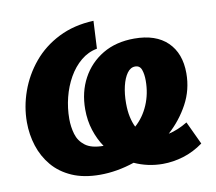

<svg xmlns="http://www.w3.org/2000/svg" viewBox="-81 -819 1047 930"><g transform="rotate(-10 442.5 -354.5)"><path d="M339 15Q259 15 201 -10.5Q143 -36 106 -80Q69 -124 51 -180Q33 -236 33 -297Q33 -373 59.5 -447.5Q86 -522 137 -583.5Q188 -645 263.5 -683Q339 -721 436 -725L429 -589Q385 -581 349.5 -551.5Q314 -522 289 -478Q264 -434 251 -382Q238 -330 238 -277Q238 -238 248.5 -202Q259 -166 289.5 -143Q320 -120 379 -120Q353 -158 337.5 -206Q322 -254 322 -309Q322 -394 358 -461Q394 -528 459.5 -567Q525 -606 615 -606Q721 -606 778 -550.5Q835 -495 835 -397Q835 -316 797.5 -246.5Q760 -177 700 -123Q746 -133 794 -162L847 -49Q800 -15 749 0.5Q698 16 647 16Q574 16 508 -14Q422 15 339 15ZM522 -304Q522 -266 528.5 -236.5Q535 -207 546 -185Q588 -222 611.5 -277Q635 -332 635 -396Q635 -428 627 -450Q619 -472 596 -472Q573 -472 556.5 -449Q540 -426 531 -388Q522 -350 522 -304Z"/></g></svg>

Font: Bitter Black
Style: Italic
Weight: 900
Italic angle: -9°
Designer: Sol Matas, and Bitter project Authors
Foundry: Sol Matas
Version: Version 2.001